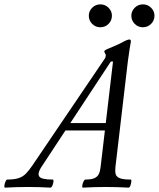

<svg xmlns="http://www.w3.org/2000/svg" viewBox="-86 -857 728 880"><path d="M-63 3Q-67 3 -66 -6Q-65 -15 -61 -24.5Q-57 -34 -53 -34Q-21 -34 -1 -40.5Q19 -47 33 -61.5Q47 -76 62 -98L392 -585Q396 -590 397.5 -595Q399 -600 399 -604Q399 -606 398 -608Q397 -610 395 -613Q394 -615 393 -617.5Q392 -620 392 -622Q392 -624 396 -627Q400 -630 415 -636Q434 -644 449 -650.5Q464 -657 476 -664Q487 -670 495 -673Q503 -676 507 -676Q514 -676 514 -667Q512 -658 508.5 -635.5Q505 -613 500 -576L443 -91Q441 -72 444 -59.5Q447 -47 462.5 -40.5Q478 -34 513 -34Q517 -34 516 -24.5Q515 -15 511.5 -6Q508 3 503 3Q451 0 398 0Q347 0 294 3Q290 3 291 -6Q292 -15 296.5 -24.5Q301 -34 305 -34Q333 -34 347 -40.5Q361 -47 367 -59.5Q373 -72 375 -91L432 -575H422L102 -89Q85 -62 94 -48Q103 -34 156 -34Q160 -34 159 -24.5Q158 -15 154 -6Q150 3 145 3Q94 0 41 0Q-10 0 -63 3ZM193 -259 214 -293H432L429 -259ZM374 -732Q352 -732 336.5 -747.5Q321 -763 321 -785Q321 -806 336.5 -821.5Q352 -837 374 -837Q396 -837 411.5 -821.5Q427 -806 427 -785Q427 -763 411.5 -747.5Q396 -732 374 -732ZM569 -732Q547 -732 531.5 -747.5Q516 -763 516 -785Q516 -806 531.5 -821.5Q547 -837 569 -837Q591 -837 606.5 -821.5Q622 -806 622 -785Q622 -763 606.5 -747.5Q591 -732 569 -732Z"/></svg>

Font: Junicode VF
Style: Italic
Weight: 400
Italic angle: -11°
Designer: Peter S. Baker
Version: Version 2.209